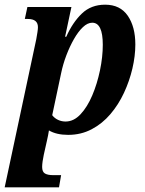

<svg xmlns="http://www.w3.org/2000/svg" viewBox="-51 -566 621 820"><path d="M-31 234 104 -399Q107 -416 109 -429Q111 -442 111 -450Q111 -485 68 -485H55L66 -536H254L227 -409H232Q259 -470 298.5 -508Q338 -546 398 -546Q462 -546 494.5 -499Q527 -452 527 -376Q527 -327 514.5 -273.5Q502 -220 478.5 -169.5Q455 -119 420.5 -78.5Q386 -38 340.5 -14Q295 10 240 10Q190 10 158 -9Q155 11 149 37L136 95Q133 109 131 123Q129 137 129 147Q129 168 141 175Q153 182 176 182H210L201 234ZM229 -47Q264 -47 293 -78Q322 -109 343 -158.5Q364 -208 376 -265.5Q388 -323 388 -375Q388 -469 343 -469Q323 -469 303 -450Q283 -431 265 -399.5Q247 -368 232.5 -330Q218 -292 210 -253L172 -74Q182 -61 197 -54Q212 -47 229 -47Z"/></svg>

Font: Noto Serif Condensed
Style: Bold Italic
Weight: 700
Width: 3
Italic angle: -12°
Designer: Monotype Design Team
Foundry: Monotype Imaging Inc.
Version: Version 2.014